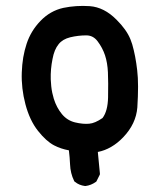

<svg xmlns="http://www.w3.org/2000/svg" viewBox="-20 -498 540 641"><path d="M263.7 123Q244.1 120.6 230 108.9L228.5 107.9L227.5 106Q221.2 93.3 217.8 79.3Q214.4 65.4 213.9 50.8Q212.9 27.3 210 3.9Q183.1 -1 160.6 -12.7Q134.3 -26.4 106.7 -61.3Q79.1 -96.2 64.9 -149.9Q50.8 -203.1 52.7 -256.3Q53.2 -269.5 54.4 -282Q55.7 -294.4 57.6 -306.4Q59.6 -318.4 62.5 -329.8Q65.4 -341.3 68.8 -351.6Q83 -395 115.2 -428.2Q147.5 -461.9 191.4 -471.7Q233.9 -480.5 279.3 -477.5Q327.6 -474.1 369.1 -432.1Q377.4 -423.8 384.3 -415.8Q391.1 -407.7 397 -399.7Q402.8 -391.6 407.5 -383.3Q412.1 -375 415.5 -366.7Q418.9 -358.4 421.4 -350.1Q432.6 -311.5 438 -263.7Q440.9 -239.7 440.9 -208.5Q440.9 -177.2 438.5 -139.2Q434.1 -84.5 391.6 -40Q372.6 -20 351.1 -7.6Q329.6 4.9 306.6 9.3L313.5 81.1V84L312.5 86.4L302.7 106L301.8 107.9L299.8 109.4Q284.2 120.6 265.6 123H264.6ZM322.3 -104Q339.8 -127 340.8 -172.9Q341.8 -223.6 340.3 -256.3Q338.9 -288.1 330.6 -313.5Q322.3 -338.4 305.7 -360.4Q291 -379.9 268.1 -379.9Q241.2 -379.9 214.4 -373.5Q189 -367.2 175.8 -350.6Q168.5 -341.8 163.3 -329.3Q158.2 -316.9 155.3 -300.8Q151.9 -284.2 150.4 -267.1Q148.9 -250 149.4 -232.9Q149.9 -221.2 151.1 -210Q152.3 -198.7 154.5 -188.2Q156.7 -177.7 159.7 -168Q168.9 -138.7 187 -116.7Q204.6 -95.7 230.5 -89.4Q257.3 -83 277.8 -85Q296.9 -86.4 322.3 -104Z"/></svg>

Font: NaikaiFont
Style: Bold
Weight: 700
Version: Version 1.89